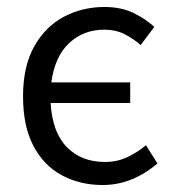

<svg xmlns="http://www.w3.org/2000/svg" viewBox="-20 -518 496 550"><path d="M274 12Q209 12 157 -16Q105 -44 75.5 -100.5Q46 -157 46 -242Q46 -328 78 -385Q110 -442 163 -470Q216 -498 279 -498Q327 -498 362 -481Q397 -464 422 -441L383 -389Q361 -408 336 -420.5Q311 -433 279 -433Q219 -433 178 -394.5Q137 -356 127 -282H353V-223H125Q130 -139 171.5 -96.5Q213 -54 281 -54Q316 -54 346 -68.5Q376 -83 398 -102L431 -50Q398 -21 358 -4.5Q318 12 274 12Z"/></svg>

Font: .
Style: 
Weight: 400
Designer: Paul D. Hunt, Dalton Maag
Foundry: Dalton Maag Ltd
Version: Version 1.200